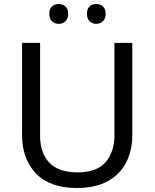

<svg xmlns="http://www.w3.org/2000/svg" viewBox="-20 -928 771 958"><path d="M640 -252Q640 -178 610 -118.5Q580 -59 518.5 -24.5Q457 10 362 10Q229 10 159.5 -62.5Q90 -135 90 -254V-714H180V-251Q180 -164 226.5 -116Q273 -68 367 -68Q464 -68 507.5 -119.5Q551 -171 551 -252V-714H640ZM226 -859Q226 -885 240 -896.5Q254 -908 273 -908Q292 -908 306 -896.5Q320 -885 320 -859Q320 -834 306 -821.5Q292 -809 273 -809Q254 -809 240 -821.5Q226 -834 226 -859ZM414 -859Q414 -885 427.5 -896.5Q441 -908 460 -908Q479 -908 493 -896.5Q507 -885 507 -859Q507 -834 493 -821.5Q479 -809 460 -809Q441 -809 427.5 -821.5Q414 -834 414 -859Z"/></svg>

Font: Noto Sans Grantha
Style: Regular
Weight: 400
Designer: Monotype Design Team
Foundry: Monotype Imaging Inc.
Version: Version 2.003; ttfautohint (v1.8.4.7-5d5b)